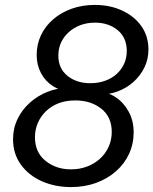

<svg xmlns="http://www.w3.org/2000/svg" viewBox="-20 -750 623 780"><path d="M268 10Q204 10 150.5 -13.5Q97 -37 65 -81Q33 -125 33 -184Q33 -229 51.5 -267Q70 -305 101.5 -333Q133 -361 173 -377Q213 -393 257 -393L263 -381Q225 -381 194.5 -400.5Q164 -420 146.5 -453Q129 -486 129 -526Q129 -570 146.5 -607Q164 -644 196 -671.5Q228 -699 271 -714.5Q314 -730 365 -730Q427 -730 476.5 -707Q526 -684 554.5 -643.5Q583 -603 583 -549Q583 -509 566.5 -475.5Q550 -442 522 -417Q494 -392 457.5 -378.5Q421 -365 380 -365L377 -377Q417 -377 450 -355Q483 -333 503 -296Q523 -259 523 -213Q523 -166 504.5 -125.5Q486 -85 451.5 -54.5Q417 -24 370.5 -7Q324 10 268 10ZM268 -62Q304 -62 334 -73.5Q364 -85 386.5 -105.5Q409 -126 421.5 -154Q434 -182 434 -214Q434 -275 391.5 -308.5Q349 -342 286 -342Q248 -342 218 -330.5Q188 -319 166.5 -298Q145 -277 133.5 -250Q122 -223 122 -193Q122 -131 165 -96.5Q208 -62 268 -62ZM347 -412Q380 -412 407.5 -422Q435 -432 454.5 -450Q474 -468 484.5 -491.5Q495 -515 495 -543Q495 -597 458 -627.5Q421 -658 366 -658Q334 -658 307 -648Q280 -638 259.5 -619.5Q239 -601 228 -577Q217 -553 217 -524Q217 -472 254 -442Q291 -412 347 -412Z"/></svg>

Font: Instrument Sans
Style: Italic
Weight: 400
Italic angle: -13°
Designer: Rodrigo Fuenzalida
Foundry: fragTYPE
Version: Version 1.000;gftools[0.9.28]